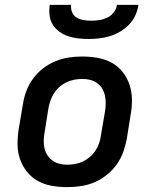

<svg xmlns="http://www.w3.org/2000/svg" viewBox="-20 -760 640 788"><path d="M255 8Q223 8 192 2.5Q161 -3 135 -17.5Q109 -32 90.5 -55.5Q72 -79 62 -107.5Q52 -136 52 -168Q52 -200 57 -232L74 -332Q78 -359 88 -386Q98 -413 115.5 -437Q133 -461 157 -479.5Q181 -498 208 -509Q235 -520 262.5 -524Q290 -528 318 -528Q350 -528 381 -522.5Q412 -517 438.5 -502.5Q465 -488 483.5 -464.5Q502 -441 511.5 -412.5Q521 -384 521.5 -352Q522 -320 516 -288L500 -188Q495 -161 485 -134Q475 -107 457.5 -83Q440 -59 416 -40.5Q392 -22 365.5 -11Q339 0 311 4Q283 8 255 8ZM256 -84Q272 -84 288.5 -87Q305 -90 320 -97Q335 -104 348.5 -115.5Q362 -127 371.5 -141.5Q381 -156 386.5 -171.5Q392 -187 394 -203L411 -303Q414 -320 414 -336.5Q414 -353 410.5 -368.5Q407 -384 399 -397Q391 -410 378.5 -419Q366 -428 350.5 -432Q335 -436 318 -436Q302 -436 285.5 -433Q269 -430 254 -423Q239 -416 225.5 -404.5Q212 -393 202.5 -378.5Q193 -364 187.5 -348.5Q182 -333 179 -317L163 -217Q160 -200 159.5 -183.5Q159 -167 162.5 -151.5Q166 -136 174.5 -123Q183 -110 195.5 -101Q208 -92 223.5 -88Q239 -84 256 -84ZM343 -600Q321 -600 300 -602.5Q279 -605 259.5 -611.5Q240 -618 223.5 -630Q207 -642 196.5 -659Q186 -676 183.5 -697Q181 -718 184 -740H272Q270 -724 276 -709.5Q282 -695 295 -687.5Q308 -680 323.5 -677.5Q339 -675 355 -675Q371 -675 387.5 -677.5Q404 -680 420 -687.5Q436 -695 447 -709.5Q458 -724 460 -740H548Q545 -718 535.5 -697Q526 -676 509.5 -659Q493 -642 472.5 -630Q452 -618 430.5 -611.5Q409 -605 387 -602.5Q365 -600 343 -600Z"/></svg>

Font: Iosevka Aile Semibold
Style: Italic
Weight: 600
Italic angle: -9°
Designer: Belleve Invis
Foundry: Belleve Invis
Version: Version 31.1.0; ttfautohint (v1.8.4)